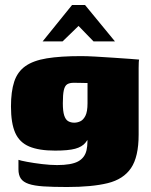

<svg xmlns="http://www.w3.org/2000/svg" viewBox="-20 -626 604 770"><path d="M249 124Q192 124 154.5 121.5Q117 119 95 111.5Q73 104 63.5 90Q54 76 54 53Q54 46 54 33Q54 20 54 15Q62 18 88.5 23Q115 28 148.5 32Q182 36 209 36Q266 36 293 21.5Q320 7 327 -23.5Q334 -54 328 -101L347 -98Q336 -70 322.5 -53.5Q309 -37 281.5 -29.5Q254 -22 201 -22Q136 -22 97 -38.5Q58 -55 41 -93.5Q24 -132 24 -199Q24 -259 37 -298.5Q50 -338 81.5 -360.5Q113 -383 167.5 -392Q222 -401 306 -401Q328 -401 363.5 -399Q399 -397 435.5 -394.5Q472 -392 500.5 -390Q529 -388 538 -387Q537 -385 536.5 -375.5Q536 -366 536 -353.5Q536 -341 536 -326V-86Q536 3 505.5 48Q475 93 412 108.5Q349 124 249 124ZM278 -134Q290 -134 302 -139.5Q314 -145 322.5 -161.5Q331 -178 331 -212V-293Q325 -293 308 -293.5Q291 -294 276 -294Q259 -294 249.5 -288Q240 -282 236 -264.5Q232 -247 232 -212Q232 -180 237.5 -163Q243 -146 253.5 -140Q264 -134 278 -134ZM151 -460 269 -606H321L441 -460H355L295 -522L231 -460Z"/></svg>

Font: Genos Thin Black
Style: Regular
Weight: 900
Version: Version 1.010